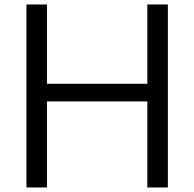

<svg xmlns="http://www.w3.org/2000/svg" viewBox="-20 -805 860 850"><path d="M97.2 -785.2H188V-434.1H632.3V-785.2H723.1V24.9H632.3V-356H188V24.9H97.2Z"/></svg>

Font: BIZ UDPGothic
Style: Regular
Weight: 400
Designer: TypeBank Co., Ltd.
Foundry: Morisawa Inc.
Version: Version 1.051